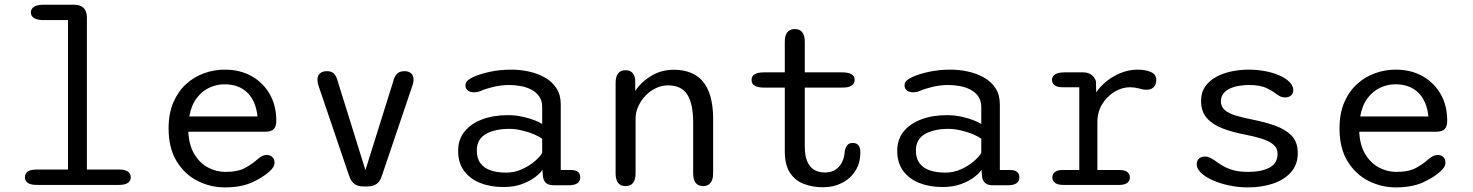

<svg xmlns="http://www.w3.org/2000/svg" viewBox="-20 -782 6230 812"><path d="M135 0Q109.5 0 97.5 -8.5Q85.5 -17 85.5 -32Q85.5 -48 97.5 -56.5Q109.5 -65 135 -65H267.5V-697H164.5Q138 -697 124.2 -705.5Q110.5 -714 110.5 -729.5Q110.5 -745 124.2 -753.5Q138 -762 164.5 -762H293.5Q320 -762 333.8 -748.2Q347.5 -734.5 347.5 -708V-65H483.5Q508.5 -65 520.8 -56.5Q533 -48 533 -32Q533 -17 520.8 -8.5Q508.5 0 483.5 0Z M930.5 10.5Q870 10.5 815.5 -17Q761 -44.5 727 -100Q693 -155.5 693 -239Q693 -302.5 713.2 -349.2Q733.5 -396 767.5 -426.8Q801.5 -457.5 843.8 -472.5Q886 -487.5 930 -487.5Q995.5 -487.5 1044.5 -459.8Q1093.5 -432 1121 -383.5Q1148.5 -335 1148.5 -271.5Q1148.5 -247 1137.8 -236Q1127 -225 1102.5 -225H776.5Q779 -168.5 801.5 -130.8Q824 -93 859 -74Q894 -55 933.5 -55Q986.5 -55 1017.8 -72.5Q1049 -90 1069 -108.5Q1078 -116.5 1087.8 -121.5Q1097.5 -126.5 1108.5 -126.5Q1123 -126.5 1132 -117.8Q1141 -109 1141 -94.5Q1141 -83.5 1134.8 -74Q1128.5 -64.5 1118 -55.5Q1091 -31 1045 -10.2Q999 10.5 930.5 10.5ZM780.5 -289.5H1069Q1062.5 -354 1026.5 -389.8Q990.5 -425.5 929 -425.5Q896.5 -425.5 865.5 -411.2Q834.5 -397 811.8 -367Q789 -337 780.5 -289.5Z M1517 6.5Q1493 6.5 1478.5 -4.5Q1464 -15.5 1456.5 -38.5L1327 -419.5Q1322.5 -433.5 1322.5 -445Q1322.5 -462.5 1333.5 -471.8Q1344.5 -481 1362 -481Q1383.5 -481 1393.5 -469.8Q1403.5 -458.5 1409.5 -434.5L1525.5 -62.5L1642 -434.5Q1647.5 -458 1658.5 -469.5Q1669.5 -481 1691 -481Q1708 -481 1718.5 -472Q1729 -463 1729 -445.5Q1729 -433.5 1724 -419.5L1595 -38.5Q1588 -15.5 1573.2 -4.5Q1558.5 6.5 1534.5 6.5Z M2323.5 1.5Q2299 1.5 2288.5 -8.8Q2278 -19 2276 -37.5L2274 -64Q2265.5 -50 2243 -32.8Q2220.5 -15.5 2186.8 -3.2Q2153 9 2109 9Q2054 9 2010.8 -8.2Q1967.5 -25.5 1942.5 -59.5Q1917.5 -93.5 1917.5 -144Q1917.5 -192.5 1944.8 -226Q1972 -259.5 2019.5 -277.2Q2067 -295 2128 -295Q2159.5 -295 2189.2 -288.5Q2219 -282 2241.2 -273.2Q2263.5 -264.5 2273 -257.5V-329Q2273 -356 2260.5 -374Q2248 -392 2227.5 -402.8Q2207 -413.5 2182.2 -418Q2157.5 -422.5 2133 -422.5Q2100.5 -422.5 2067.5 -414.8Q2034.5 -407 2012 -397Q2004.5 -394 1997.2 -392.8Q1990 -391.5 1985 -391.5Q1969 -391.5 1958.8 -399.2Q1948.5 -407 1948.5 -421Q1948.5 -434 1958.5 -442.2Q1968.5 -450.5 1983 -457Q2009 -469 2051.2 -478.2Q2093.5 -487.5 2143 -487.5Q2181 -487.5 2217.8 -479.2Q2254.5 -471 2285 -453.8Q2315.5 -436.5 2333.5 -408.5Q2351.5 -380.5 2351.5 -341V-63H2395.5Q2414.5 -63 2424.2 -55Q2434 -47 2434 -31.5Q2434 -17 2422.8 -7.8Q2411.5 1.5 2384.5 1.5ZM2273 -194.5Q2263 -203.5 2239.8 -213.5Q2216.5 -223.5 2188.2 -230.2Q2160 -237 2134 -237Q2072.5 -237 2034.5 -215Q1996.5 -193 1996.5 -145.5Q1996.5 -111.5 2012.5 -90.8Q2028.5 -70 2056.5 -61Q2084.5 -52 2120.5 -52Q2156.5 -52 2188 -66.5Q2219.5 -81 2242 -100.5Q2264.5 -120 2273 -135Z M2954 5Q2911.5 5 2911.5 -49.5V-264Q2911.5 -343.5 2886.5 -382.2Q2861.5 -421 2805 -421Q2778.5 -421 2753.8 -409.2Q2729 -397.5 2710 -377.5Q2691 -357.5 2679.5 -332.5Q2668 -307.5 2668 -281.5V-49.5Q2668 5 2625.5 5Q2583.5 5 2583.5 -49.5V-431Q2583.5 -485 2625.5 -485Q2661.5 -485 2666.5 -445V-397.5Q2692 -435.5 2734.2 -461.2Q2776.5 -487 2830 -487Q2882.5 -487 2919.8 -465.2Q2957 -443.5 2976.5 -397Q2996 -350.5 2996 -276.5V-49.5Q2996 -23 2985.2 -9Q2974.5 5 2954 5Z M3211 -411.5Q3158.5 -411.5 3158.5 -444Q3158.5 -476 3211 -476H3299V-605.5Q3299 -659 3341.5 -659Q3383.5 -659 3383.5 -605.5V-476H3541.5Q3594.5 -476 3594.5 -444Q3594.5 -411.5 3541.5 -411.5H3383.5V-163.5Q3383.5 -122.5 3394.5 -98Q3405.5 -73.5 3424.8 -63Q3444 -52.5 3468.5 -52.5Q3506 -52.5 3528 -76.8Q3550 -101 3553 -145Q3556 -158 3563.2 -167.8Q3570.5 -177.5 3587 -177.5Q3602.5 -177.5 3610.5 -167.5Q3618.5 -157.5 3618.5 -137Q3618.5 -92 3597.2 -59Q3576 -26 3540.2 -8Q3504.5 10 3461 10Q3417 10 3380 -4Q3343 -18 3321 -51.2Q3299 -84.5 3299 -142.5V-411.5Z M4180.5 1.5Q4156 1.5 4145.5 -8.8Q4135 -19 4133 -37.5L4131 -64Q4122.5 -50 4100 -32.8Q4077.5 -15.5 4043.8 -3.2Q4010 9 3966 9Q3911 9 3867.8 -8.2Q3824.5 -25.5 3799.5 -59.5Q3774.5 -93.5 3774.5 -144Q3774.5 -192.5 3801.8 -226Q3829 -259.5 3876.5 -277.2Q3924 -295 3985 -295Q4016.5 -295 4046.2 -288.5Q4076 -282 4098.2 -273.2Q4120.5 -264.5 4130 -257.5V-329Q4130 -356 4117.5 -374Q4105 -392 4084.5 -402.8Q4064 -413.5 4039.2 -418Q4014.5 -422.5 3990 -422.5Q3957.5 -422.5 3924.5 -414.8Q3891.5 -407 3869 -397Q3861.5 -394 3854.2 -392.8Q3847 -391.5 3842 -391.5Q3826 -391.5 3815.8 -399.2Q3805.5 -407 3805.5 -421Q3805.5 -434 3815.5 -442.2Q3825.5 -450.5 3840 -457Q3866 -469 3908.2 -478.2Q3950.5 -487.5 4000 -487.5Q4038 -487.5 4074.8 -479.2Q4111.5 -471 4142 -453.8Q4172.5 -436.5 4190.5 -408.5Q4208.5 -380.5 4208.5 -341V-63H4252.5Q4271.5 -63 4281.2 -55Q4291 -47 4291 -31.5Q4291 -17 4279.8 -7.8Q4268.5 1.5 4241.5 1.5ZM4130 -194.5Q4120 -203.5 4096.8 -213.5Q4073.5 -223.5 4045.2 -230.2Q4017 -237 3991 -237Q3929.5 -237 3891.5 -215Q3853.5 -193 3853.5 -145.5Q3853.5 -111.5 3869.5 -90.8Q3885.5 -70 3913.5 -61Q3941.5 -52 3977.5 -52Q4013.5 -52 4045 -66.5Q4076.5 -81 4099 -100.5Q4121.5 -120 4130 -135Z M4621 -63H4714Q4737.5 -63 4748 -54.2Q4758.5 -45.5 4758.5 -31.5Q4758.5 -17.5 4747.8 -8.8Q4737 0 4714 0H4476.5Q4453 0 4441.8 -8.8Q4430.5 -17.5 4430.5 -31.5Q4430.5 -45.5 4441 -54.2Q4451.5 -63 4472.5 -63H4544.5V-413H4472.5Q4451.5 -413 4440.2 -421.5Q4429 -430 4429 -444.5Q4429 -459.5 4442.8 -467.8Q4456.5 -476 4483 -476H4561Q4581 -476 4595.2 -466Q4609.5 -456 4615 -438L4616 -391.5Q4646 -434.5 4693.8 -461Q4741.5 -487.5 4792.5 -487.5Q4822.5 -487.5 4846.2 -477.8Q4870 -468 4870 -443.5Q4870 -424 4859 -413.2Q4848 -402.5 4829.5 -402.5Q4819.5 -402.5 4811.5 -404.2Q4803.5 -406 4795 -408.5Q4786.5 -410.5 4777.2 -411.8Q4768 -413 4758.5 -413Q4725.5 -413 4693.8 -394Q4662 -375 4641.5 -341.8Q4621 -308.5 4621 -266Z M5258 10.5Q5217 10.5 5178 2.2Q5139 -6 5108 -20Q5077 -34 5059 -51.5Q5041 -69 5041 -87Q5041 -102.5 5050.8 -111.2Q5060.5 -120 5076.5 -120Q5086 -120 5095.2 -116Q5104.5 -112 5116.5 -104Q5132.5 -92 5151.2 -80.8Q5170 -69.5 5196 -62.2Q5222 -55 5258.5 -55Q5314.5 -55 5348.8 -73Q5383 -91 5383 -132Q5383 -156 5364.8 -171Q5346.5 -186 5315.2 -195.8Q5284 -205.5 5244.5 -213Q5194.5 -222.5 5152.2 -238.2Q5110 -254 5084.8 -281.8Q5059.5 -309.5 5059.5 -355.5Q5059.5 -391 5077 -416Q5094.5 -441 5123.5 -456.8Q5152.5 -472.5 5188.2 -480Q5224 -487.5 5260.5 -487.5Q5297 -487.5 5331 -481Q5365 -474.5 5391.5 -462.8Q5418 -451 5433.8 -435Q5449.5 -419 5449.5 -400.5Q5449.5 -386 5439.8 -378Q5430 -370 5415.5 -370Q5405 -370 5397 -373.2Q5389 -376.5 5379 -383.5Q5365 -395.5 5337.5 -409Q5310 -422.5 5261.5 -422.5Q5243.5 -422.5 5223 -419.5Q5202.5 -416.5 5184.2 -408.8Q5166 -401 5154.8 -387.5Q5143.5 -374 5143.5 -353.5Q5143.5 -330 5160.8 -315.8Q5178 -301.5 5207.8 -292.8Q5237.5 -284 5275.5 -276.5Q5326.5 -266.5 5370.8 -251.2Q5415 -236 5441.8 -208.8Q5468.5 -181.5 5468.5 -135Q5468.5 -85.5 5439.5 -53.2Q5410.5 -21 5362.8 -5.2Q5315 10.5 5258 10.5Z M5882.5 10.5Q5822 10.5 5767.5 -17Q5713 -44.5 5679 -100Q5645 -155.5 5645 -239Q5645 -302.5 5665.2 -349.2Q5685.5 -396 5719.5 -426.8Q5753.5 -457.5 5795.8 -472.5Q5838 -487.5 5882 -487.5Q5947.5 -487.5 5996.5 -459.8Q6045.5 -432 6073 -383.5Q6100.5 -335 6100.5 -271.5Q6100.5 -247 6089.8 -236Q6079 -225 6054.5 -225H5728.5Q5731 -168.5 5753.5 -130.8Q5776 -93 5811 -74Q5846 -55 5885.5 -55Q5938.5 -55 5969.8 -72.5Q6001 -90 6021 -108.5Q6030 -116.5 6039.8 -121.5Q6049.5 -126.5 6060.5 -126.5Q6075 -126.5 6084 -117.8Q6093 -109 6093 -94.5Q6093 -83.5 6086.8 -74Q6080.5 -64.5 6070 -55.5Q6043 -31 5997 -10.2Q5951 10.5 5882.5 10.5ZM5732.5 -289.5H6021Q6014.5 -354 5978.5 -389.8Q5942.5 -425.5 5881 -425.5Q5848.5 -425.5 5817.5 -411.2Q5786.5 -397 5763.8 -367Q5741 -337 5732.5 -289.5Z"/></svg>

Font: Sono ExtraLight Monospace
Style: Regular
Weight: 400
Version: Version 2.112